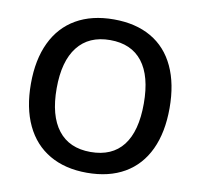

<svg xmlns="http://www.w3.org/2000/svg" viewBox="-81 -811 947 906"><g transform="rotate(10 392.5 -357.5)"><path d="M392.1 9.8Q287.6 9.8 212.9 -33.7Q138.2 -77.1 98.9 -159.9Q59.6 -242.7 59.6 -358.9Q59.6 -474.1 98.9 -556.4Q138.2 -638.7 213.1 -681.9Q288.1 -725.1 393.1 -725.1Q498.5 -725.1 572.8 -682.1Q647 -639.2 685.5 -556.6Q724.1 -474.1 724.1 -357.9Q724.1 -241.7 685.3 -159.2Q646.5 -76.7 572 -33.4Q497.6 9.8 392.1 9.8ZM392.1 -89.8Q495.1 -89.8 547.9 -157.7Q600.6 -225.6 600.6 -357.9Q600.6 -489.7 547.6 -557.9Q494.6 -626 393.1 -626Q291 -626 237.1 -557.1Q183.1 -488.3 183.1 -357.9Q183.1 -227.5 236.6 -158.7Q290 -89.8 392.1 -89.8Z"/></g></svg>

Font: Viking Open Sans Light
Style: Bold
Weight: 600
Foundry: Ascender Corporation
Version: Version 2.001